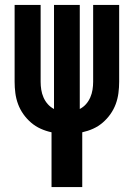

<svg xmlns="http://www.w3.org/2000/svg" viewBox="-20 -540 540 775"><path d="M188 215V-6Q165 -11 144 -20.5Q123 -30 105.5 -45Q88 -60 74.5 -79Q61 -98 53 -119.5Q45 -141 42 -164Q39 -187 39 -210V-520H144V-210Q144 -194 146.5 -178Q149 -162 155.5 -147Q162 -132 172.5 -120Q183 -108 198 -100V-520H302V-100Q317 -108 327.5 -120Q338 -132 344.5 -147Q351 -162 353.5 -178Q356 -194 356 -210V-520H461V-210Q461 -187 458 -164Q455 -141 447 -119.5Q439 -98 425.5 -79Q412 -60 394.5 -45Q377 -30 356 -20.5Q335 -11 312 -6V215Z"/></svg>

Font: Iosevka Term Curly Extrabold
Style: Regular
Weight: 800
Designer: Belleve Invis
Foundry: Belleve Invis
Version: Version 32.3.0